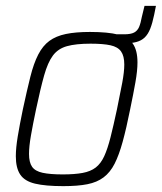

<svg xmlns="http://www.w3.org/2000/svg" viewBox="-20 -627 552 655"><path d="M349 -479 355 -510H404Q426 -510 437.5 -516Q449 -522 454.5 -535Q460 -548 464 -570L473 -607H512L506 -577Q500 -548 492.5 -529Q485 -510 473.5 -499Q462 -488 444.5 -483.5Q427 -479 400 -479ZM196 8Q135 8 99.5 -0.5Q64 -9 49 -31.5Q34 -54 34 -94Q34 -122 40.5 -161.5Q47 -201 58 -254Q72 -319 83.5 -365Q95 -411 110.5 -441Q126 -471 148.5 -487.5Q171 -504 204.5 -511Q238 -518 287 -518Q348 -518 383 -509Q418 -500 433.5 -477.5Q449 -455 449 -414Q449 -386 442 -346.5Q435 -307 424 -254Q411 -189 398.5 -143.5Q386 -98 371 -68.5Q356 -39 333.5 -22Q311 -5 278 1.5Q245 8 196 8ZM194 -32Q234 -32 261.5 -37Q289 -42 306.5 -55.5Q324 -69 335.5 -94Q347 -119 357 -158.5Q367 -198 379 -254Q390 -307 397 -344.5Q404 -382 404 -407Q404 -436 393 -451.5Q382 -467 357 -472.5Q332 -478 289 -478Q239 -478 208.5 -469.5Q178 -461 160.5 -437.5Q143 -414 130.5 -369.5Q118 -325 103 -254Q92 -202 85.5 -164.5Q79 -127 79 -102Q79 -73 89.5 -58Q100 -43 125.5 -37.5Q151 -32 194 -32Z"/></svg>

Font: Saira SemiCondensed ExtraLight
Style: Italic
Weight: 250
Width: 4
Italic angle: -12°
Designer: Hector Gatti with collaboration of the Omnibus-Type team
Foundry: Omnibus-Type
Version: Version 1.101